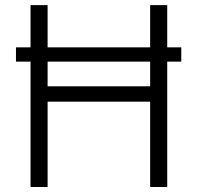

<svg xmlns="http://www.w3.org/2000/svg" viewBox="-20 -748 789 768"><path d="M705.1 -558.6V-501.5H43.9V-558.6ZM102.1 0V-727.5H170.4V-402.8H580.6V-727.5H648.9V0H580.6V-341.3H170.4V0Z"/></svg>

Font: Inter 20pt Light
Style: Regular
Weight: 300
Version: Version 4.001;git-66647c0bb